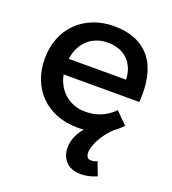

<svg xmlns="http://www.w3.org/2000/svg" viewBox="-137 -639 861 959"><g transform="rotate(20 294.0 -159.0)"><path d="M150.5 -222Q157 -190 171.8 -164.5Q186.5 -139 208 -121Q229.5 -103 256.8 -93.5Q284 -84 316 -84Q360 -84 398.2 -100Q436.5 -116 466 -147L527 -86Q488 -43 432.2 -19.5Q376.5 4 307 4Q245.5 4 195.2 -15.5Q145 -35 109.5 -70.5Q74 -106 54.5 -155.5Q35 -205 35 -265Q35 -325 54.8 -374.5Q74.5 -424 110.2 -459.5Q146 -495 195.5 -514.8Q245 -534.5 304 -535Q374 -535 423.8 -513Q473.5 -491 504 -450.5Q534.5 -410 546.5 -352Q558.5 -294 553 -222ZM305 -447Q273.5 -447 246.5 -437Q219.5 -427 199.2 -408.2Q179 -389.5 165.8 -363.2Q152.5 -337 148 -304H453Q451.5 -337.5 440.5 -364Q429.5 -390.5 410.2 -409Q391 -427.5 364.2 -437.2Q337.5 -447 305 -447ZM486 -50Q468 -34.5 452.2 -14.8Q436.5 5 424.5 25.5Q412.5 46 405.8 65.8Q399 85.5 399 101Q399 117 405.2 126Q411.5 135 426 135Q433.5 135 442.2 133Q451 131 458 127L485 198Q461.5 208.5 439.5 212.8Q417.5 217 400 217Q376 217 356.5 210Q337 203 323 189.5Q309 176 301.5 157Q294 138 294 114Q294 91 301.5 67.8Q309 44.5 325.5 20.5Q342 -3.5 368.2 -28.8Q394.5 -54 432 -80Z"/></g></svg>

Font: Argentum Sans
Style: Regular
Weight: 400
Designer: Julieta Ulanovsky, Owen Earl, Chris M. Simpson, Rasmus Andersson, Cristiano Sobral
Foundry: The Argentum Sans Project Authors
Version: Version 3.135; ttfautohint (v1.8.4.7-5d5b-dirty)